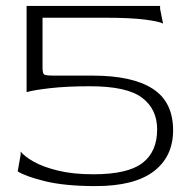

<svg xmlns="http://www.w3.org/2000/svg" viewBox="-20 -620 646 650"><path d="M304 10Q198 10 130.5 -7Q63 -24 40 -40L50 -97V-107Q62 -91 93.5 -73Q125 -55 176 -42.5Q227 -30 296 -30Q412 -30 462 -68Q512 -106 512 -182Q512 -251 460.5 -289.5Q409 -328 285 -328Q206 -328 149.5 -321.5Q93 -315 70 -308V-600H522V-590L532 -540Q521 -547 472 -553.5Q423 -560 334 -560H124V-394Q124 -372 129 -368Q134 -364 164 -364H294Q428 -364 497 -319.5Q566 -275 566 -179Q566 -90 500.5 -40Q435 10 304 10Z"/></svg>

Font: Red Rose Light
Style: Regular
Weight: 300
Designer: Jaikishan Patel
Version: Version 1.001; ttfautohint (v1.8.3)